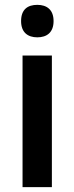

<svg xmlns="http://www.w3.org/2000/svg" viewBox="-20 -772 307 792"><path d="M134 -752C94 -752 67 -733 67 -685C67 -638 95 -618 134 -618C173 -618 201 -638 201 -685C201 -732 173 -752 134 -752ZM194 -543H73V0H194Z"/></svg>

Font: Noto Sans Thai SemCond SemBd
Style: Regular
Weight: 600
Width: 4
Designer: Monotype Design Team
Foundry: Monotype Imaging Inc.
Version: Version 2.002